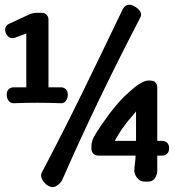

<svg xmlns="http://www.w3.org/2000/svg" viewBox="-20 -743 725 796"><path d="M37 -315Q23 -315 15.5 -325.5Q8 -336 8 -349V-352Q8 -365 16 -373Q24 -381 37 -381H89V-604L43 -587Q31 -583 21 -587Q11 -591 5 -604L4 -606Q-1 -619 3 -629.5Q7 -640 19 -645L101 -683Q116 -690 133 -690H152Q165 -690 173 -682Q181 -674 181 -661V-381H232Q245 -381 253 -373Q261 -365 261 -352V-349Q261 -336 253 -325Q245 -314 232 -315Q183 -317 134.5 -317Q86 -317 37 -315ZM180 27Q165 19 155.5 2Q146 -15 154 -29Q243 -198 325 -366Q407 -534 488 -703Q495 -718 507.5 -722Q520 -726 535 -718Q551 -710 560 -697Q569 -684 562 -671Q474 -502 393 -334Q312 -166 238 3Q231 17 214.5 27.5Q198 38 180 27ZM581 10Q560 10 548.5 -5.5Q537 -21 537 -34Q537 -50 539.5 -66.5Q542 -83 542 -98H388Q375 -98 367 -106Q359 -114 359 -127V-139Q359 -148 363 -160.5Q367 -173 383 -198.5Q399 -224 432 -269Q470 -319 495.5 -343Q521 -367 537 -380Q550 -391 566.5 -400Q583 -409 593 -409H603Q616 -409 624 -401.5Q632 -394 632 -381V-159H652Q665 -159 673 -151Q681 -143 681 -130V-127Q681 -114 673 -106Q665 -98 652 -98H632Q632 -82 632 -66Q632 -50 632 -34Q632 -21 623 -5.5Q614 10 593 10ZM456 -159H544V-281Q535 -270 522 -255Q509 -240 498 -225Q485 -208 473 -188.5Q461 -169 456 -159Z"/></svg>

Font: Winky Sans Medium
Style: Regular
Weight: 500
Designer: Simon Atzbach
Foundry: typofactur
Version: Version 1.205